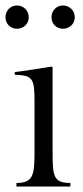

<svg xmlns="http://www.w3.org/2000/svg" viewBox="-28 -681 302 701"><path d="M118 0ZM-8 -618C-8 -642 10 -661 34 -661C58 -661 77 -642 77 -618C77 -594 58 -576 34 -576C10 -576 -8 -594 -8 -618ZM160 -618C160 -642 178 -661 202 -661C226 -661 245 -642 245 -618C245 -594 226 -576 202 -576C178 -576 160 -594 160 -618ZM122 0ZM98 -133V-311C98 -394 92 -406 26 -408V-418C51 -420 154 -437 154 -437H164V-133C164 -40 165 -13 229 -13V0H32V-13C96 -13 98 -45 98 -133Z"/></svg>

Font: Open Baskerville 0.0.53
Style: Normal
Weight: 400
Designer: Isaac Moore, James Puckett, Rob Mientjes
Foundry: The Open Baskerville Project
Version: 0.0.53 (g939f078)